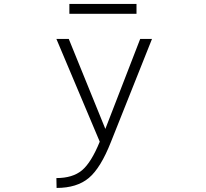

<svg xmlns="http://www.w3.org/2000/svg" viewBox="-20 -719 1040 969"><path d="M330.1 -649.4V-699.2H668.9V-649.4ZM511.7 -68.4 687.5 -522.5H747.1L540 -2.9Q488.3 128.9 428.2 179.2Q368.2 229.5 265.6 229.5L264.6 179.7Q346.7 179.7 393.6 140.6Q440.4 101.6 483.4 -3.9L264.6 -522.5H327.1Z"/></svg>

Font: Gen Shin Gothic Monospace Light
Style: Regular
Weight: 300
Designer: [Source Han Sans]
Ryoko NISHIZUKA  (kana & ideographs); Paul D. Hunt (Latin, Greek & Cyrillic); Wenlong ZHANG  (bopomofo
Version: Version 1.002.20150607